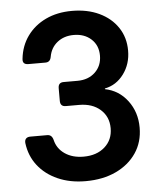

<svg xmlns="http://www.w3.org/2000/svg" viewBox="-53 -786 706 843"><g transform="rotate(-5 300.0 -365.0)"><path d="M291 10Q222 10 168 -14Q114 -38 81 -80.5Q48 -123 41 -180Q40 -193 46.5 -199.5Q53 -206 65 -206H140Q160 -206 166 -183Q175 -144 208.5 -121Q242 -98 291 -98Q349 -98 384.5 -129.5Q420 -161 420 -212Q420 -263 384.5 -294.5Q349 -326 291 -326H232Q208 -326 208 -351V-407Q208 -432 232 -432H293Q341 -432 371 -460.5Q401 -489 401 -534Q401 -579 371 -606.5Q341 -634 294 -634Q251 -634 221.5 -610.5Q192 -587 185 -547Q181 -524 160 -524H85Q58 -524 61 -549Q67 -606 98 -649Q129 -692 179.5 -716Q230 -740 295 -740Q363 -740 415 -715.5Q467 -691 496.5 -647Q526 -603 526 -545Q526 -486 493.5 -442Q461 -398 410 -388V-385Q471 -373 509 -322.5Q547 -272 547 -204Q547 -140 514.5 -92Q482 -44 424.5 -17Q367 10 291 10Z"/></g></svg>

Font: Pitagon Sans Mono
Style: Bold
Weight: 700
Monospace: yes
Designer: Travis Tran
Foundry: Pitagon
Version: Version 1.001; ttfautohint (v1.8.4.7-5d5b);gftools[0.9.26]